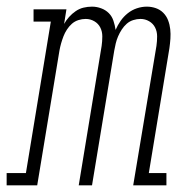

<svg xmlns="http://www.w3.org/2000/svg" viewBox="-63 -558 583 578"><path d="M-43 0V-37H15L90 -493H38V-530H137L130 -486Q136 -497 145 -507Q154 -517 165 -524.5Q176 -532 188.5 -535Q201 -538 214 -538Q228 -538 241.5 -533Q255 -528 264.5 -518.5Q274 -509 278.5 -495.5Q283 -482 285 -468Q291 -482 300 -495Q309 -508 321.5 -518Q334 -528 349 -533Q364 -538 379 -538Q393 -538 406 -533.5Q419 -529 428.5 -519.5Q438 -510 443 -497Q448 -484 449.5 -470Q451 -456 450 -441.5Q449 -427 447 -413L385 -37H438V0H338L408 -420Q410 -434 410 -448.5Q410 -463 404 -475Q398 -487 386 -494Q374 -501 360 -501Q349 -501 338 -497.5Q327 -494 318.5 -486.5Q310 -479 303.5 -469Q297 -459 292.5 -448.5Q288 -438 285.5 -427.5Q283 -417 281 -406L214 0H174L243 -420Q245 -434 245 -448.5Q245 -463 239 -475Q233 -487 221 -494Q209 -501 195 -501Q184 -501 173 -497.5Q162 -494 153.5 -486.5Q145 -479 138.5 -469Q132 -459 128 -448.5Q124 -438 121 -427.5Q118 -417 116 -406L49 0Z"/></svg>

Font: Iosevka Curly Slab XLtObl
Style: Regular
Weight: 200
Italic angle: -9°
Monospace: yes
Designer: Belleve Invis
Foundry: Belleve Invis
Version: Version 11.1.0; ttfautohint (v1.8.3)